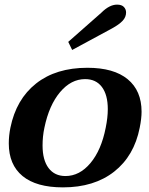

<svg xmlns="http://www.w3.org/2000/svg" viewBox="-20 -800 643 830"><path d="M275 -619 418 -745Q453 -780 486 -780Q506 -780 515.5 -770Q525 -760 525 -746Q525 -726 510 -710Q495 -694 464 -677L292 -584ZM18 -180Q18 -214 25 -248Q50 -371 136 -439Q222 -507 358 -507Q472 -507 532 -457.5Q592 -408 592 -317Q592 -288 584 -248Q560 -126 473.5 -58Q387 10 252 10Q137 10 77.5 -39Q18 -88 18 -180ZM437 -248Q446 -292 446 -328Q446 -390 420.5 -424Q395 -458 348 -458Q287 -458 239.5 -401.5Q192 -345 172 -248Q164 -211 164 -171Q164 -108 190 -73.5Q216 -39 263 -39Q324 -39 371 -95Q418 -151 437 -248Z"/></svg>

Font: Trirong
Style: Bold Italic
Weight: 700
Italic angle: -12°
Designer: Katatrad Team
Foundry: CadsonDemak
Version: Version 1.001